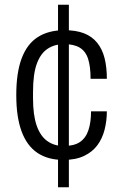

<svg xmlns="http://www.w3.org/2000/svg" viewBox="-20 -745 536 814"><path d="M226 49V-725H272V49ZM249 -67Q183 -67 138.5 -97Q94 -127 71.5 -188Q49 -249 49 -342Q49 -437 72 -498Q95 -559 140.5 -588Q186 -617 253 -617Q303 -617 337 -603.5Q371 -590 392.5 -563Q414 -536 423.5 -498Q433 -460 433 -411H364Q364 -463 353.5 -495.5Q343 -528 318 -543Q293 -558 251 -558Q213 -558 183 -539Q153 -520 136.5 -476Q120 -432 120 -355V-328Q120 -257 135.5 -212.5Q151 -168 180.5 -147Q210 -126 250 -126Q294 -126 319 -143Q344 -160 355 -193.5Q366 -227 366 -273H433Q433 -233 423.5 -195.5Q414 -158 393 -129.5Q372 -101 336.5 -84Q301 -67 249 -67Z"/></svg>

Font: Archivo SemiCondensed Light
Style: Regular
Weight: 300
Width: 4
Designer: Hector Gatti
Foundry: Omnibus-Type
Version: Version 2.001